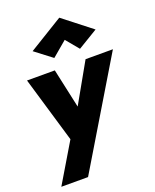

<svg xmlns="http://www.w3.org/2000/svg" viewBox="-174 -850 944 1168"><g transform="rotate(-20 298.5 -266.5)"><path d="M597 -460H420L211 -90L302 -88L221 -460H41L167 -34L16 219H189ZM341 -614 410 -531 539 -609 356 -752 134 -616 244 -532Z"/></g></svg>

Font: Jost ExtraBold
Style: Italic
Weight: 800
Italic angle: -5°
Version: Version 3.710